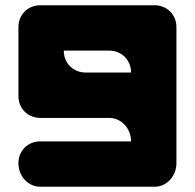

<svg xmlns="http://www.w3.org/2000/svg" viewBox="-20 -712 740 730"><path d="M133.3 -2H567.5C615.1 -2 650.8 -43.6 650.8 -91.2V-608.7C650.8 -656.3 615.1 -692 567.5 -692H133.3C85.7 -692 50 -656.3 50 -608.7V-347C50 -299.4 85.7 -263.7 133.3 -263.7H395C442.6 -263.7 478.3 -222.1 478.3 -174.5H133.3C85.7 -174.5 50 -138.8 50 -91.2C50 -43.6 85.7 -2 133.3 -2ZM305.8 -436.2C258.2 -436.2 222.5 -471.9 222.5 -519.5H395C442.6 -519.5 478.3 -483.8 478.3 -436.2Z"/></svg>

Font: OpenLukyanov
Style: Regular
Weight: 400
Designer: Michail Lukyanov
Foundry: book-let.ru
Version: Version 2.1